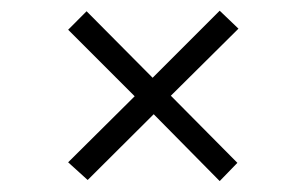

<svg xmlns="http://www.w3.org/2000/svg" viewBox="-20 -408 567 355"><path d="M295.9 -231 418.9 -106.9 386.2 -73.2 264.2 -196.8 142.1 -75.2 106 -107.9 229 -230 106 -353 140.1 -387.2 262.2 -264.2 386.2 -388.2 420.9 -355Z"/></svg>

Font: Linux Libertine Display O
Style: Regular
Weight: 400
Designer: Philipp H. Poll
Foundry: Philipp H. Poll
Version: Version 5.0.9